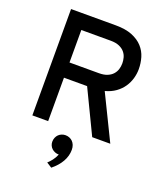

<svg xmlns="http://www.w3.org/2000/svg" viewBox="-170 -812 1016 1188"><g transform="rotate(20 338.0 -218.0)"><path d="M89.8 0V-700.2H384.8Q449.2 -700.2 492.7 -682.6Q536.1 -665 562.5 -636Q588.9 -606.9 599.9 -569.8Q610.8 -532.7 610.8 -493.2Q610.8 -462.9 602.1 -432.1Q593.3 -401.4 575 -374.3Q556.6 -347.2 527.8 -326.4Q499 -305.7 459 -294.9L603 0H483.9L346.2 -286.1H193.8V0ZM387.2 -386.2Q419.9 -386.2 441.9 -395.3Q463.9 -404.3 477.5 -419.4Q491.2 -434.6 497.1 -453.6Q502.9 -472.7 502.9 -493.2Q502.9 -511.2 497.8 -530.3Q492.7 -549.3 479.5 -564.9Q466.3 -580.6 443.8 -590.3Q421.4 -600.1 387.2 -600.1H193.8V-386.2ZM275.9 242.2Q281.7 236.8 288.8 229.5Q295.9 222.2 302.7 213.1Q309.6 204.1 315.7 193.6Q321.8 183.1 326.2 171.9Q312.5 171.9 300.8 167.2Q289.1 162.6 280.3 154.5Q271.5 146.5 266.4 135.3Q261.2 124 261.2 110.8Q261.2 95.7 266.4 83.5Q271.5 71.3 280.3 62.7Q289.1 54.2 300.8 49.6Q312.5 44.9 325.2 44.9Q338.9 44.9 351.1 49.8Q363.3 54.7 372.3 63.7Q381.3 72.8 386.7 86.2Q392.1 99.6 392.1 117.2Q392.1 157.7 370.8 195.1Q349.6 232.4 310.1 264.2Z"/></g></svg>

Font: Overpass
Style: Regular
Weight: 400
Designer: Delve Withrington
Foundry: Delve Fonts
Version: Version 1.001